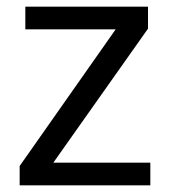

<svg xmlns="http://www.w3.org/2000/svg" viewBox="-20 -556 510 576"><path d="M431 0H39V-58L327 -468H56V-536H424V-470L140 -68H431Z"/></svg>

Font: Noto Sans Carian
Style: Regular
Weight: 400
Designer: Monotype Design Team
Foundry: Monotype Imaging Inc.
Version: Version 2.002; ttfautohint (v1.8.4.7-5d5b)